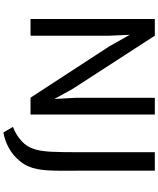

<svg xmlns="http://www.w3.org/2000/svg" viewBox="81 -864 945 1148"><g transform="rotate(90 554.0 -290.5)"><path d="M665.5 -743.2V0H564.5L256.8 -472.2L188.5 -593.8L194.3 -464.8V0H94.2V-743.2H193.8L511.7 -252.4L572.3 -142.6L565.4 -266.1V-743.2ZM875 -32.2Q885.3 -69.3 887.9 -127.2Q890.6 -185.1 890.6 -279.3V-296.9V-743.2H1001V-299.3L1001.5 -194.8Q1001.5 -146.5 999.5 -109.9Q997.6 -73.2 991.7 -42Q981 17.6 945.6 61.5Q910.2 105.5 863.8 130.4Q817.4 155.3 772.5 162.1L739.3 105Q784.7 88.4 822.8 54.4Q860.8 20.5 875 -32.2Z"/></g></svg>

Font: Merriweather Sans
Style: Regular
Weight: 400
Designer: Eben Sorkin
Foundry: Eben Sorkin
Version: Version 1.006; ttfautohint (v1.4.1) -l 6 -r 50 -G 0 -x 11 -H